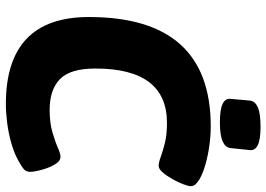

<svg xmlns="http://www.w3.org/2000/svg" viewBox="-150 -772 930 671"><g transform="rotate(90 315.5 -437.0)"><path d="M344 8Q40 8 40 -282Q40 -708 422 -708Q455 -708 490.5 -703Q526 -698 557 -689Q588 -680 608 -668Q619 -661 625 -654.5Q631 -648 631 -638Q631 -629 624 -611Q617 -593 606 -573.5Q595 -554 583 -540Q571 -526 560 -526Q548 -526 528 -533.5Q508 -541 479 -548Q450 -555 410 -555Q220 -555 220 -305Q220 -217 257 -181Q294 -145 365 -145Q409 -145 442 -154.5Q475 -164 496.5 -173.5Q518 -183 528 -183Q541 -183 550.5 -170Q560 -157 567 -138.5Q574 -120 577.5 -103Q581 -86 581 -78Q581 -63 572 -55Q563 -47 539 -34Q513 -20 479 -10.5Q445 -1 409.5 3.5Q374 8 344 8ZM408 -740Q363 -740 343.5 -749.5Q324 -759 326 -777L332 -845Q334 -863 355.5 -872.5Q377 -882 423 -882Q468 -882 487.5 -872.5Q507 -863 505 -845L498 -777Q496 -759 474.5 -749.5Q453 -740 408 -740Z"/></g></svg>

Font: Asap ExtraBold
Style: Italic
Weight: 800
Italic angle: -6°
Designer: Pablo Cosgaya
Foundry: Omnibus-Type
Version: Version 3.001; ttfautohint (v1.8.4.7-5d5b)